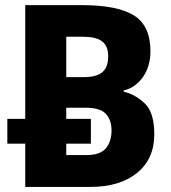

<svg xmlns="http://www.w3.org/2000/svg" viewBox="-20 -734 673 754"><path d="M335 0C412.6 0 473.6 -18.6 518.6 -55.2C563.5 -91.8 585.9 -142.1 585.9 -207C585.9 -263.2 573.7 -303.2 549.3 -327.1C524.4 -351.1 496.6 -366.7 465.8 -374V-378.9C495.1 -385.3 520 -402.3 540.5 -430.2C560.5 -458 570.8 -492.7 570.8 -533.2C570.8 -600.1 548.8 -647 505.4 -673.8C461.9 -700.7 393.1 -713.9 299.8 -713.9H79.1V-267.1H8.8V-169.9H79.1V0ZM240.2 -169.9H336.9V-267.1H240.2V-311H314.9C354.5 -311 381.3 -302.7 396 -286.6C410.6 -270.5 418 -249 418 -222.2C418 -192.9 410.6 -169.4 396 -151.9C381.3 -133.8 355.5 -125 318.8 -125H240.2ZM240.2 -589.8H303.2C373.5 -589.8 404.8 -567.9 404.8 -513.2C404.8 -458.5 379.4 -431.2 309.1 -431.2H240.2Z"/></svg>

Font: Avrile Sans
Style: Bold
Weight: 700
Designer: Monotype Design Team, Google (font), Stefan Peev (BGR Cyrillic), Cristiano Sobral (main changes)
Foundry: The Avrile Sans Project Authors
Version: Version 3.110